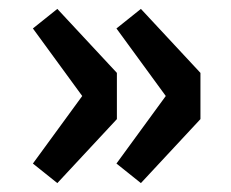

<svg xmlns="http://www.w3.org/2000/svg" viewBox="-20 -468 520 432"><path d="M109 -56 54 -100 165 -252 54 -404 109 -448 243 -304V-200ZM297 -56 242 -100 353 -252 242 -404 297 -448 431 -304V-200Z"/></svg>

Font: Source Sans 3 ExtraLight
Style: Bold
Weight: 700
Version: Version 3.052;hotconv 1.1.0;makeotfexe 2.6.0